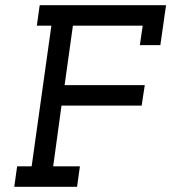

<svg xmlns="http://www.w3.org/2000/svg" viewBox="-20 -720 660 740"><path d="M46 -79 35 0H277L288 -79H185L217 -313H526L538 -392H229L261 -621H530L519 -546H598L620 -700H133L122 -621H178L102 -79Z"/></svg>

Font: Josefin Slab Thin
Style: Bold Italic
Weight: 700
Italic angle: -12°
Version: Version 2.000